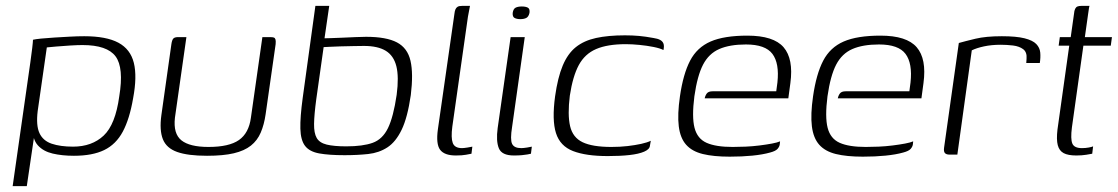

<svg xmlns="http://www.w3.org/2000/svg" viewBox="-20 -525 3796 652"><path d="M23 107 83 -313Q87 -341 89.5 -362.5Q92 -384 92 -390Q100 -392 119.5 -394Q139 -396 164.5 -397.5Q190 -399 216.5 -400.5Q243 -402 266 -402Q341 -402 382 -380Q423 -358 434.5 -311.5Q446 -265 432 -191Q420 -121 397 -78Q374 -35 334 -15.5Q294 4 231 4Q191 4 159 -3.5Q127 -11 108.5 -31.5Q90 -52 91 -92L102 -103L71 107ZM228 -27Q292 -27 332 -64.5Q372 -102 385 -198Q401 -295 372.5 -333.5Q344 -372 260 -372Q244 -372 219 -370.5Q194 -369 171 -367Q148 -365 139 -364L108 -148Q102 -99 114 -73Q126 -47 155.5 -37Q185 -27 228 -27Z M613 -399 574 -125Q568 -71 596 -48.5Q624 -26 688 -26Q758 -26 791.5 -49.5Q825 -73 832 -125L871 -399Q872 -399 875.5 -399Q879 -399 883 -399Q887 -399 891 -399Q895 -399 896 -399Q906 -399 910 -397.5Q914 -396 915.5 -391Q917 -386 916 -375L882 -137Q877 -102 865.5 -75Q854 -48 832 -30.5Q810 -13 774 -4.5Q738 4 683 4Q618 4 581.5 -9Q545 -22 533 -52.5Q521 -83 528 -134L562 -375Q564 -389 568.5 -394Q573 -399 585 -399Q593 -399 599 -399Q605 -399 613 -399Z M1150 2Q1097 2 1064 -4Q1031 -10 1016 -29.5Q1001 -49 1000 -88Q999 -127 1008 -193L1051 -505H1098L1082 -395Q1086 -395 1103 -395.5Q1120 -396 1142.5 -397Q1165 -398 1187.5 -399Q1210 -400 1223 -400Q1292 -400 1328 -381Q1364 -362 1374 -318.5Q1384 -275 1375 -202Q1364 -126 1344 -84.5Q1324 -43 1295.5 -24.5Q1267 -6 1230.5 -2Q1194 2 1150 2ZM1156 -28Q1212 -28 1245.5 -40Q1279 -52 1297.5 -90Q1316 -128 1327 -203Q1335 -264 1326 -300Q1317 -336 1290 -352.5Q1263 -369 1216 -369Q1202 -369 1180 -368.5Q1158 -368 1136 -367.5Q1114 -367 1098.5 -366Q1083 -365 1079 -365L1054 -188Q1047 -136 1046.5 -104.5Q1046 -73 1055.5 -56.5Q1065 -40 1089.5 -34Q1114 -28 1156 -28Z M1528 3Q1489 3 1474.5 -16.5Q1460 -36 1467 -86L1523 -477Q1524 -487 1526.5 -493Q1529 -499 1534 -502Q1539 -505 1549 -505H1576Q1576 -504 1574 -494.5Q1572 -485 1569 -468L1516 -95Q1511 -57 1517.5 -39.5Q1524 -22 1549 -22Q1555 -22 1567.5 -24Q1580 -26 1584 -27L1581 -3Q1575 -2 1562.5 0.5Q1550 3 1528 3Z M1725 3Q1684 3 1674 -21.5Q1664 -46 1670 -90L1714 -399H1762L1719 -94Q1712 -51 1719 -36.5Q1726 -22 1750 -22Q1757 -22 1770 -24Q1783 -26 1786 -27L1783 -3Q1779 -2 1771 -0.5Q1763 1 1751.5 2Q1740 3 1725 3ZM1747 -460Q1735 -460 1727.5 -464Q1720 -468 1721 -481Q1723 -495 1731 -499Q1739 -503 1752 -503Q1765 -503 1772.5 -499Q1780 -495 1778 -481Q1775 -468 1767 -464Q1759 -460 1747 -460Z M2044 5Q1970 5 1926 -12Q1882 -29 1868 -73Q1854 -117 1865 -198Q1874 -262 1891 -302.5Q1908 -343 1935.5 -365Q1963 -387 2004 -396Q2045 -405 2102 -405Q2128 -405 2150 -403Q2172 -401 2199 -396Q2213 -394 2221.5 -389.5Q2230 -385 2233 -377Q2236 -369 2233 -355Q2222 -361 2199.5 -365.5Q2177 -370 2151.5 -372.5Q2126 -375 2105 -375Q2043 -375 2004.5 -358.5Q1966 -342 1945.5 -304Q1925 -266 1915 -200Q1907 -135 1916 -96.5Q1925 -58 1958.5 -42Q1992 -26 2056 -26Q2086 -26 2111.5 -29Q2137 -32 2157.5 -36.5Q2178 -41 2190 -47L2187 -30Q2186 -18 2167.5 -10Q2149 -2 2117.5 1.5Q2086 5 2044 5Z M2458 7Q2403 7 2366.5 -2Q2330 -11 2310 -33.5Q2290 -56 2285 -96Q2280 -136 2289 -198Q2300 -274 2323.5 -319Q2347 -364 2393 -384Q2439 -404 2518 -404Q2607 -404 2641 -364.5Q2675 -325 2664 -243L2657 -191H2373Q2375 -201 2380.5 -208Q2386 -215 2400 -215H2616L2620 -245Q2627 -310 2603 -342Q2579 -374 2513 -374Q2458 -374 2422.5 -358.5Q2387 -343 2367.5 -305.5Q2348 -268 2338 -198Q2329 -128 2338.5 -91Q2348 -54 2379.5 -40Q2411 -26 2468 -26Q2488 -26 2511.5 -27Q2535 -28 2559 -31Q2583 -34 2601.5 -37.5Q2620 -41 2629 -45L2628 -35Q2627 -27 2620.5 -19.5Q2614 -12 2595 -7Q2570 0 2535 3.5Q2500 7 2458 7Z M2910 7Q2855 7 2818.5 -2Q2782 -11 2762 -33.5Q2742 -56 2737 -96Q2732 -136 2741 -198Q2752 -274 2775.5 -319Q2799 -364 2845 -384Q2891 -404 2970 -404Q3059 -404 3093 -364.5Q3127 -325 3116 -243L3109 -191H2825Q2827 -201 2832.5 -208Q2838 -215 2852 -215H3068L3072 -245Q3079 -310 3055 -342Q3031 -374 2965 -374Q2910 -374 2874.5 -358.5Q2839 -343 2819.5 -305.5Q2800 -268 2790 -198Q2781 -128 2790.5 -91Q2800 -54 2831.5 -40Q2863 -26 2920 -26Q2940 -26 2963.5 -27Q2987 -28 3011 -31Q3035 -34 3053.5 -37.5Q3072 -41 3081 -45L3080 -35Q3079 -27 3072.5 -19.5Q3066 -12 3047 -7Q3022 0 2987 3.5Q2952 7 2910 7Z M3231 0H3204Q3194 0 3189 -5Q3184 -10 3186 -24L3236 -379Q3257 -385 3292.5 -393.5Q3328 -402 3382 -402Q3431 -402 3459 -395Q3487 -388 3499 -375.5Q3511 -363 3512.5 -346.5Q3514 -330 3511 -311H3465L3466 -325Q3468 -348 3454.5 -358Q3441 -368 3420 -370.5Q3399 -373 3378 -373Q3347 -373 3321.5 -367.5Q3296 -362 3280 -354Z M3635 3Q3607 3 3592 -5Q3577 -13 3572 -32Q3567 -51 3571 -85L3611 -370H3575L3579 -399H3616L3627 -477Q3628 -489 3631 -495Q3634 -501 3639 -503Q3644 -505 3652 -505H3680Q3679 -504 3678 -497.5Q3677 -491 3675 -477L3664 -399H3756L3752 -370H3659L3620 -92Q3615 -53 3621.5 -37.5Q3628 -22 3654 -22Q3666 -22 3677 -24Q3688 -26 3692 -28L3689 -3Q3684 -2 3669 0.5Q3654 3 3635 3Z"/></svg>

Font: Genos Thin Light
Style: Italic
Weight: 300
Italic angle: -8°
Version: Version 1.010